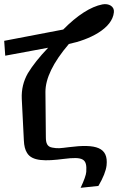

<svg xmlns="http://www.w3.org/2000/svg" viewBox="-159 -739 598 917"><path d="M330 -718C274 -707 210 -666 143 -598L-139 -544L-134 -473L71 -511C29 -467 -3 -427 -26 -389C-47 -352 -57 -312 -55 -267L-45 -68C-44 -43 -39 -23 -30 -9C-6 32 59 31 145 20C240 8 257 20 253 82C252 96 243 122 226 158L311 149C334 110 347 77 350 51C359 -35 301 -53 169 -36C129 -31 117 -29 91 -34C66 -38 60 -56 60 -84L58 -300C58 -364 94 -440 170 -529C267 -549 378 -602 385 -681C388 -708 361 -724 330 -718Z"/></svg>

Font: Gamestation Warped
Style: Regular
Weight: 400
Designer: Jonas Hecksher
Foundry: Jonas Hecksher, Playtypeª, e-types AS
Version: Version 1.003